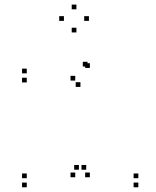

<svg xmlns="http://www.w3.org/2000/svg" viewBox="-20 -784 660 814"><path d="M566.5 10V-10H546.5V10ZM566.5 -28.5V-48.5H546.5V-28.5ZM345.5 -64.5V-84.5H325.5V-64.5ZM361 -32.5V-52.5H341V-32.5ZM361 -496V-516H341V-496ZM351 -502V-522H331V-502ZM93.5 -473V-493H73.5V-473ZM93.5 -434.5V-454.5H73.5V-434.5ZM321 -415.5V-435.5H301V-415.5ZM299 -442.5V-462.5H279V-442.5ZM299 -32.5V-52.5H279V-32.5ZM314.5 -64.5V-84.5H294.5V-64.5ZM93.5 -28.5V-48.5H73.5V-28.5ZM93.5 10V-10H73.5V10ZM357 -695.5V-715.5H337V-695.5ZM304 -744.5V-764.5H284V-744.5ZM251 -695.5V-715.5H231V-695.5ZM304 -646.5V-666.5H284V-646.5Z"/></svg>

Font: Monaspace Xenon Dots Var
Style: Regular
Weight: 400
Designer: Riley Cran and the Lettermatic Team
Version: Version 1.100 (Monaspace Xenon Dots)